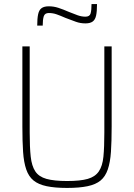

<svg xmlns="http://www.w3.org/2000/svg" viewBox="-20 -916 659 944"><path d="M310 8Q250 8 209.5 -0.5Q169 -9 145 -28.5Q121 -48 109 -83Q97 -118 93.5 -169.5Q90 -221 90 -294V-688H126V-264Q126 -192 131 -146Q136 -100 153.5 -73.5Q171 -47 208.5 -36.5Q246 -26 310 -26Q375 -26 411.5 -36.5Q448 -47 466 -73.5Q484 -100 488.5 -146Q493 -192 493 -264V-688H529V-294Q529 -221 525.5 -169.5Q522 -118 510 -83Q498 -48 474.5 -28.5Q451 -9 410.5 -0.5Q370 8 310 8ZM163 -790Q163 -825 167.5 -846Q172 -867 184.5 -876Q197 -885 220 -885Q244 -885 267 -877.5Q290 -870 320 -857Q342 -848 361.5 -841Q381 -834 400 -834Q421 -834 425.5 -850Q430 -866 430 -896H457Q457 -860 452.5 -839.5Q448 -819 435.5 -810Q423 -801 400 -801Q375 -801 353 -809Q331 -817 302 -828Q277 -839 258.5 -845.5Q240 -852 220 -852Q200 -852 195 -835.5Q190 -819 190 -790Z"/></svg>

Font: Saira SemiCondensed Thin
Style: Regular
Weight: 250
Width: 4
Designer: Hector Gatti with collaboration of the Omnibus-Type team
Foundry: Omnibus-Type
Version: Version 1.101